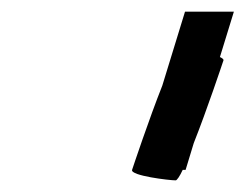

<svg xmlns="http://www.w3.org/2000/svg" viewBox="-20 -730 422 330"><path d="M207 -438C204 -428 271 -420 282 -420C284 -420 289 -427 294 -438H299L313 -484C336 -542 362 -620 364 -626C365 -628 362 -630 358 -632L382 -710H298L259 -583C236 -525 209 -444 207 -438Z"/></svg>

Font: bitstorm
Style: suextobl
Weight: 400
Version: Version 0.2